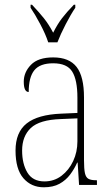

<svg xmlns="http://www.w3.org/2000/svg" viewBox="-20 -786 475 816"><path d="M166 10Q113 10 79.5 -28.5Q46 -67 46 -146Q46 -224 93.5 -261.5Q141 -299 240 -303L309 -306V-371Q309 -446 287 -481.5Q265 -517 206 -517Q150 -517 126 -487.5Q102 -458 102 -395Q81 -395 81 -439Q81 -479 111.5 -510.5Q142 -542 206 -542Q274 -542 305.5 -501.5Q337 -461 337 -372V-105Q337 -68 341 -50Q345 -32 356 -26Q367 -20 388 -20H392V0H316L310 -95H308Q296 -68 278 -44Q260 -20 233 -5Q206 10 166 10ZM169 -15Q210 -15 241.5 -39Q273 -63 291 -101.5Q309 -140 309 -185V-283L239 -280Q148 -277 111 -242Q74 -207 74 -146Q74 -90 96.5 -52.5Q119 -15 169 -15ZM185 -606Q174 -640 151.5 -682.5Q129 -725 110 -753V-766H116Q146 -734 166.5 -708.5Q187 -683 206 -647Q224 -683 243.5 -708.5Q263 -734 294 -766H300V-753Q281 -725 259 -682.5Q237 -640 224 -606Z"/></svg>

Font: Noto Serif Condensed Thin
Style: Regular
Weight: 100
Width: 3
Designer: Monotype Design Team
Foundry: Monotype Imaging Inc.
Version: Version 2.013; ttfautohint (v1.8.4.7-5d5b)